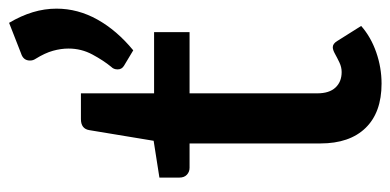

<svg xmlns="http://www.w3.org/2000/svg" viewBox="-244 -628 880 433"><g transform="rotate(-90 196.5 -412.0)"><path d="M224 8Q159 8 124 -28Q89 -64 89 -130V-425H34Q25 -425 18.5 -431Q12 -437 12 -448V-493L95 -506L119 -651Q122 -670 144 -670H202V-505H340V-425H202V-137Q202 -110 215 -96Q228 -82 250 -82Q261 -82 271.5 -87Q282 -92 291 -97Q300 -102 306 -102Q314 -102 320 -92L354 -38Q329 -16 294.5 -4Q260 8 224 8ZM292 -805 361 -832Q377 -805 385 -778.5Q393 -752 393 -725Q393 -677 368.5 -633Q344 -589 299 -552L264 -573Q256 -578 256 -587Q256 -592 257.5 -595.5Q259 -599 262 -602Q276 -619 289.5 -644Q303 -669 303 -698Q303 -715 298 -733Q293 -751 280 -772Q278 -775 277 -778Q276 -781 276 -785Q276 -800 292 -805Z"/></g></svg>

Font: Aleo SemiBold
Style: Regular
Weight: 600
Designer: Alessio Laiso
Foundry: Alessio Laiso
Version: Version 2.001;gftools[0.9.29]